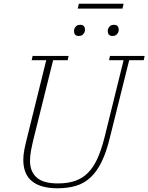

<svg xmlns="http://www.w3.org/2000/svg" viewBox="-20 -998 796 1030"><path d="M288 12Q199 12 152 -25.5Q105 -63 105 -141Q105 -167 111 -197Q117 -227 126 -262L228 -675H150L155 -698H348L343 -675H265L161 -257Q152 -220 146.5 -190.5Q141 -161 141 -135Q141 -78 176.5 -46Q212 -14 290 -14Q343 -14 382.5 -27.5Q422 -41 451.5 -70.5Q481 -100 502 -146Q523 -192 540 -258L643 -675H565L570 -698H756L751 -675H673L569 -258Q550 -180 524.5 -128.5Q499 -77 465 -45.5Q431 -14 387 -1Q343 12 288 12ZM403 -805Q389 -805 383 -812.5Q377 -820 377 -830Q377 -834 377.5 -837.5Q378 -841 380 -846Q384 -854 391 -859.5Q398 -865 410 -865Q424 -865 430 -857.5Q436 -850 436 -840Q436 -836 435.5 -832.5Q435 -829 433 -824Q429 -816 422 -810.5Q415 -805 403 -805ZM584 -805Q570 -805 564 -812.5Q558 -820 558 -830Q558 -834 558.5 -837.5Q559 -841 561 -846Q565 -854 572 -859.5Q579 -865 591 -865Q605 -865 611 -857.5Q617 -850 617 -840Q617 -836 616.5 -832.5Q616 -829 614 -824Q610 -816 603 -810.5Q596 -805 584 -805ZM403 -978H643L637 -952H397Z"/></svg>

Font: IBM Plex Serif ExtLt
Style: Italic
Weight: 200
Italic angle: -14°
Designer: Mike Abbink, Paul van der Laan, Pieter van Rosmalen
Foundry: Bold Monday
Version: Version 3.001